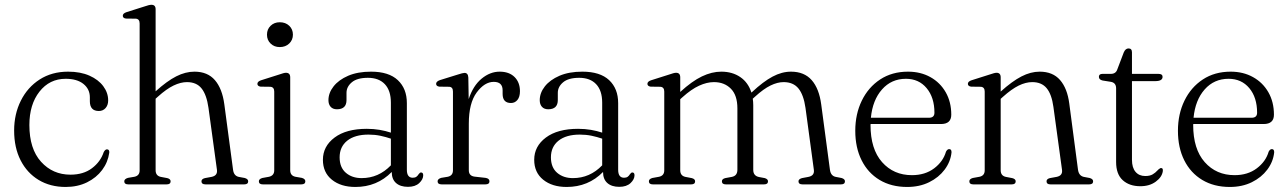

<svg xmlns="http://www.w3.org/2000/svg" viewBox="-20 -750 5238 781"><path d="M420 -341.5Q420 -322.5 409.5 -310.5Q399 -298.5 382 -298.5Q345.5 -298.5 345.5 -338.5V-354Q345.5 -387.5 319.5 -408.5Q293.5 -429.5 247 -429.5Q181.5 -429.5 140.5 -377.2Q99.5 -325 99.5 -241.5Q99.5 -144.5 147 -92Q194.5 -39.5 266.5 -39.5Q319.5 -39.5 354.2 -65.8Q389 -92 402 -131.5Q408 -142.5 415 -142.5Q425.5 -142.5 424.5 -129Q419 -90 395.5 -58.5Q372 -27 333.8 -8.2Q295.5 10.5 247 10.5Q184.5 10.5 137.2 -18Q90 -46.5 63.8 -98Q37.5 -149.5 37.5 -219Q37.5 -286 64.8 -340.5Q92 -395 141.5 -426.8Q191 -458.5 257 -458.5Q307.5 -458.5 344 -442.2Q380.5 -426 400.2 -399.2Q420 -372.5 420 -341.5Z M613 -712.5V-378.5Q659.5 -420.5 697 -439.5Q734.5 -458.5 771 -458.5Q824.5 -458.5 854.2 -424Q884 -389.5 892.5 -325.5L928 -59.5Q931 -35 951 -30.5L975.5 -26Q989.5 -22 989.5 -12.5Q989.5 0 973.5 0H816Q799.5 0 799.5 -12.5Q799.5 -22 813.5 -25.5L840.5 -30.5Q865.5 -35.5 862.5 -59L828 -311.5Q820.5 -364.5 800 -390.2Q779.5 -416 740.5 -416Q715 -416 686.2 -402.2Q657.5 -388.5 622.5 -357L613 -348.5V-57.5Q613 -35 634 -30.5L660.5 -25.5Q674 -22 674 -12.5Q674 0 658 0H501.5Q485.5 0 485.5 -12.5Q485.5 -22 500.5 -26.5L527 -31Q548 -35.5 548 -57V-654.5Q548 -672.5 533 -674L492.5 -674.5Q479.5 -676 479.5 -686Q479.5 -695.5 494.5 -700.5L567 -723.5Q577.5 -727 584.2 -728.8Q591 -730.5 596 -730.5Q613 -730.5 613 -712.5Z M1118 -558.5Q1095.5 -558.5 1080.8 -572.8Q1066 -587 1066 -609Q1066 -631 1080.8 -645.2Q1095.5 -659.5 1118 -659.5Q1141.5 -659.5 1156.5 -645.2Q1171.5 -631 1171.5 -609Q1171.5 -587.5 1156.5 -573Q1141.5 -558.5 1118 -558.5ZM1160.5 -435.5V-57.5Q1160.5 -35.5 1181.5 -31L1207.5 -26.5Q1222 -22.5 1222 -12.5Q1222 0 1205.5 0H1049Q1033 0 1033 -12.5Q1033 -22 1047 -26L1074.5 -31Q1095.5 -36 1095.5 -57V-377.5Q1095.5 -395.5 1080 -397L1040 -397.5Q1027 -399.5 1027 -409Q1027 -418.5 1042 -423.5L1114.5 -446.5Q1135.5 -454 1143 -454Q1160.5 -454 1160.5 -435.5Z M1293.5 -100Q1293.5 -155 1341 -190.5Q1388.5 -226 1472 -226Q1499.5 -226 1524.2 -221.8Q1549 -217.5 1570 -210.5V-332.5Q1570 -381.5 1545.5 -407.5Q1521 -433.5 1476.5 -433.5Q1432.5 -433.5 1411 -415.2Q1389.5 -397 1389.5 -372.5V-343Q1389.5 -305.5 1350.5 -305.5Q1334 -305.5 1325 -315.5Q1316 -325.5 1316 -342.5Q1316 -372 1336.8 -398.5Q1357.5 -425 1396.2 -441.8Q1435 -458.5 1489.5 -458.5Q1561.5 -458.5 1598.2 -424Q1635 -389.5 1635 -330.5V-59.5Q1635 -27 1659 -27Q1668.5 -27 1674 -31.2Q1679.5 -35.5 1683 -41.5Q1688 -48.5 1692.5 -48.5Q1701.5 -48.5 1701.5 -37Q1701.5 -20.5 1685.2 -5.2Q1669 10 1639.5 10Q1608.5 10 1591 -5.5Q1573.5 -21 1573.5 -50.5Q1513.5 10.5 1425.5 10.5Q1366.5 10.5 1330 -19Q1293.5 -48.5 1293.5 -100ZM1361.5 -110Q1361.5 -69 1386.8 -47.2Q1412 -25.5 1451 -25.5Q1520 -25.5 1570 -77.5V-186Q1549.5 -193 1527 -197.8Q1504.5 -202.5 1479 -202.5Q1423.5 -202.5 1392.5 -177.8Q1361.5 -153 1361.5 -110Z M1885 -434.5 1886.5 -347Q1904.5 -401.5 1939 -430Q1973.5 -458.5 2012.5 -458.5Q2051 -458.5 2073 -436.8Q2095 -415 2095 -379Q2095 -356 2084.8 -343.5Q2074.5 -331 2058.5 -331Q2024.5 -331 2024.5 -368V-382.5Q2024.5 -417 1988.5 -417Q1951 -417 1919 -373.8Q1887 -330.5 1887 -247V-57.5Q1887 -34.5 1910.5 -31.5L1955 -26.5Q1971 -24 1971 -12.5Q1971 0 1954.5 0H1776.5Q1760 0 1760 -12.5Q1760 -22 1774.5 -26.5L1801.5 -31Q1822.5 -35.5 1822.5 -57V-377.5Q1822.5 -396 1807.5 -397L1767 -397.5Q1754 -399.5 1754 -409Q1754 -418.5 1769 -424L1841.5 -446.5Q1863 -453.5 1869.5 -453.5Q1884 -453.5 1885 -434.5Z M2153 -100Q2153 -155 2200.5 -190.5Q2248 -226 2331.5 -226Q2359 -226 2383.8 -221.8Q2408.5 -217.5 2429.5 -210.5V-332.5Q2429.5 -381.5 2405 -407.5Q2380.5 -433.5 2336 -433.5Q2292 -433.5 2270.5 -415.2Q2249 -397 2249 -372.5V-343Q2249 -305.5 2210 -305.5Q2193.5 -305.5 2184.5 -315.5Q2175.5 -325.5 2175.5 -342.5Q2175.5 -372 2196.2 -398.5Q2217 -425 2255.8 -441.8Q2294.5 -458.5 2349 -458.5Q2421 -458.5 2457.8 -424Q2494.5 -389.5 2494.5 -330.5V-59.5Q2494.5 -27 2518.5 -27Q2528 -27 2533.5 -31.2Q2539 -35.5 2542.5 -41.5Q2547.5 -48.5 2552 -48.5Q2561 -48.5 2561 -37Q2561 -20.5 2544.8 -5.2Q2528.5 10 2499 10Q2468 10 2450.5 -5.5Q2433 -21 2433 -50.5Q2373 10.5 2285 10.5Q2226 10.5 2189.5 -19Q2153 -48.5 2153 -100ZM2221 -110Q2221 -69 2246.2 -47.2Q2271.5 -25.5 2310.5 -25.5Q2379.5 -25.5 2429.5 -77.5V-186Q2409 -193 2386.5 -197.8Q2364 -202.5 2338.5 -202.5Q2283 -202.5 2252 -177.8Q2221 -153 2221 -110Z M2747 -435.5V-376Q2795 -420 2835.2 -439.2Q2875.5 -458.5 2914 -458.5Q2959 -458.5 2991.2 -436.5Q3023.5 -414.5 3036.5 -373.5L3038.5 -375Q3085 -418.5 3122.8 -438.5Q3160.5 -458.5 3197.5 -458.5Q3251.5 -458.5 3281.8 -424Q3312 -389.5 3320.5 -325L3356 -59Q3359.5 -34.5 3379.5 -30.5L3403 -26Q3417 -22 3417 -12.5Q3417 0 3401 0H3244Q3228 0 3228 -12.5Q3228 -21.5 3242 -25.5L3268.5 -30.5Q3294 -35.5 3290.5 -59.5L3256.5 -311Q3249 -364 3228 -390Q3207 -416 3167.5 -416Q3142.5 -416 3114.2 -402.2Q3086 -388.5 3051.5 -357L3042 -348.5Q3044 -336 3044 -322V-59Q3044 -35 3067 -30L3091 -25.5Q3104 -21.5 3104 -12.5Q3104 0 3088 0H2932.5Q2916.5 0 2916.5 -12.5Q2916.5 -22 2930 -25.5L2957 -30.5Q2979.5 -35 2979.5 -59.5V-309Q2979.5 -362.5 2953 -389.2Q2926.5 -416 2884 -416Q2855.5 -416 2823.8 -401.5Q2792 -387 2756 -354.5L2747 -346.5V-57.5Q2747 -35 2768 -30.5L2794 -25.5Q2807.5 -22 2807.5 -12.5Q2807.5 0 2791.5 0H2635.5Q2619.5 0 2619.5 -12.5Q2619.5 -22 2633.5 -26L2661 -31Q2682 -35.5 2682 -57V-377.5Q2682 -395.5 2666.5 -397L2626.5 -397.5Q2613.5 -399.5 2613.5 -409Q2613.5 -418.5 2628.5 -423.5L2701 -446.5Q2722 -454 2730 -454Q2747 -454 2747 -435.5Z M3849.5 -283.5Q3849.5 -245.5 3807.5 -245.5H3521.5Q3521 -244 3521 -242Q3521 -143.5 3568 -90.5Q3615 -37.5 3689.5 -37.5Q3743 -37.5 3779.8 -65.2Q3816.5 -93 3828 -133Q3833.5 -143.5 3841 -143.5Q3851 -143.5 3850.5 -130Q3846.5 -92 3822.5 -60Q3798.5 -28 3759.5 -8.8Q3720.5 10.5 3670 10.5Q3605.5 10.5 3558 -18Q3510.5 -46.5 3484.8 -98Q3459 -149.5 3459 -218Q3459 -286 3485.5 -340.5Q3512 -395 3560.2 -426.8Q3608.5 -458.5 3673.5 -458.5Q3725 -458.5 3764.8 -436.2Q3804.5 -414 3827 -374.5Q3849.5 -335 3849.5 -283.5ZM3665 -429.5Q3606 -429.5 3567.8 -386.2Q3529.5 -343 3522.5 -271H3758.5Q3781 -271 3781 -291.5Q3781 -353.5 3749.2 -391.5Q3717.5 -429.5 3665 -429.5Z M4050.5 -435.5V-377.5Q4097 -419.5 4134.8 -439Q4172.5 -458.5 4209 -458.5Q4262.5 -458.5 4292 -424.5Q4321.5 -390.5 4329.5 -329L4365 -59.5Q4368.5 -35 4388.5 -30.5L4412.5 -26Q4426.5 -22 4426.5 -12.5Q4426.5 0 4410.5 0H4253Q4237 0 4237 -12.5Q4237 -22 4250.5 -25.5L4278 -30.5Q4303 -35.5 4300 -59L4265 -315Q4258 -366.5 4237.5 -391.2Q4217 -416 4179 -416Q4152.5 -416 4123.5 -401.8Q4094.5 -387.5 4059.5 -356L4050.5 -348V-57.5Q4050.5 -35 4071.5 -30.5L4097.5 -25.5Q4111.5 -22 4111.5 -12.5Q4111.5 0 4095.5 0H3939Q3923 0 3923 -12.5Q3923 -22 3937 -26L3964.5 -31Q3985.5 -35.5 3985.5 -57V-377.5Q3985.5 -395.5 3970 -397L3930 -397.5Q3917 -399.5 3917 -409Q3917 -418.5 3932 -423.5L4004.5 -446.5Q4026 -454 4033.5 -454Q4050.5 -454 4050.5 -435.5Z M4499.5 -417 4465 -422.5Q4450 -426 4450 -437.5Q4450 -449.5 4464.5 -449.5H4498.5Q4519 -449.5 4525 -468L4551 -536.5Q4558 -553 4570.5 -553Q4584.5 -553 4584.5 -537V-449.5H4692.5Q4709 -449.5 4709 -437.5Q4709 -420 4679 -420H4584.5V-100Q4584.5 -68 4599 -51Q4613.5 -34 4638.5 -34Q4657.5 -34 4668.8 -40.8Q4680 -47.5 4687 -55.5Q4694 -63.5 4701 -66.5Q4712 -67.5 4710 -53.5Q4706.5 -29.5 4681.2 -11Q4656 7.5 4618.5 7.5Q4574 7.5 4547 -17Q4520 -41.5 4520 -91V-390.5Q4520 -413 4499.5 -417Z M5162 -283.5Q5162 -245.5 5120 -245.5H4834Q4833.5 -244 4833.5 -242Q4833.5 -143.5 4880.5 -90.5Q4927.5 -37.5 5002 -37.5Q5055.5 -37.5 5092.2 -65.2Q5129 -93 5140.5 -133Q5146 -143.5 5153.5 -143.5Q5163.5 -143.5 5163 -130Q5159 -92 5135 -60Q5111 -28 5072 -8.8Q5033 10.5 4982.5 10.5Q4918 10.5 4870.5 -18Q4823 -46.5 4797.2 -98Q4771.5 -149.5 4771.5 -218Q4771.5 -286 4798 -340.5Q4824.5 -395 4872.8 -426.8Q4921 -458.5 4986 -458.5Q5037.5 -458.5 5077.2 -436.2Q5117 -414 5139.5 -374.5Q5162 -335 5162 -283.5ZM4977.5 -429.5Q4918.5 -429.5 4880.2 -386.2Q4842 -343 4835 -271H5071Q5093.5 -271 5093.5 -291.5Q5093.5 -353.5 5061.8 -391.5Q5030 -429.5 4977.5 -429.5Z"/></svg>

Font: Fraunces 72pt Soft Light
Style: Regular
Weight: 300
Version: Version 1.000;[b76b70a41]